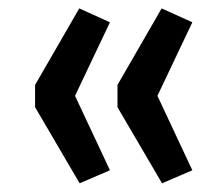

<svg xmlns="http://www.w3.org/2000/svg" viewBox="-20 -583 502 446"><path d="M165 -157.2 61.5 -334V-385.7L164.1 -563.5L235.4 -531.2L154.3 -360.4L235.4 -187.5ZM252.9 -334V-385.7L355.5 -563.5L426.8 -531.2L345.7 -360.4L426.8 -187.5L356.4 -157.2Z"/></svg>

Font: Min Sans Medium
Style: Regular
Weight: 500
Designer: Jinseong-Kim, NotoSansCJK, Nunito
Foundry: Jinseong-Kim
Version: Version 1.400;Glyphs 3.1.2 (3151)